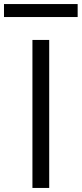

<svg xmlns="http://www.w3.org/2000/svg" viewBox="-57 -927 403 947"><path d="M103 0V-730H185.7V0ZM-37.3 -843V-907H326V-843Z"/></svg>

Font: M PLUS 1 Thin
Style: Regular
Weight: 100
Designer: Coji Morishita
Foundry: UNDERFOREST DESIGN
Version: Version 1.001